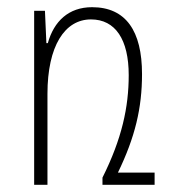

<svg xmlns="http://www.w3.org/2000/svg" viewBox="-20 -514 470 534"><path d="M308 -34C356 -133 375 -214 375 -308C375 -428 330 -494 236 -494C171 -494 130 -455 113 -394H109L105 -484H75V0H112V-253C112 -386 160 -460 233 -460C301 -460 338 -404 338 -305C338 -216 319 -128 265 -20V0H410V-34Z"/></svg>

Font: Noto Sans Armenian Condensed ExtraLight
Style: Regular
Weight: 200
Width: 3
Designer: Monotype Design Team
Foundry: Monotype Imaging Inc.
Version: Version 2.008